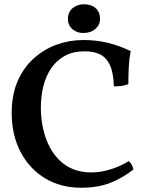

<svg xmlns="http://www.w3.org/2000/svg" viewBox="-20 -873 687 902"><path d="M361 9Q265 9 191.5 -35.5Q118 -80 76.5 -159.5Q35 -239 35 -342Q35 -428 63 -492Q91 -556 139 -599Q187 -642 247 -663.5Q307 -685 372 -685Q432 -685 486 -672Q540 -659 594 -633Q587 -598 585 -558.5Q583 -519 583 -478Q570 -472 551.5 -469.5Q533 -467 515 -467Q513 -532 496 -568Q479 -604 449 -618Q419 -632 379 -632Q323 -632 283.5 -610Q244 -588 219.5 -551Q195 -514 183.5 -467Q172 -420 172 -369Q172 -283 199.5 -213Q227 -143 279.5 -103Q332 -63 409 -63Q452 -63 498 -77Q544 -91 585 -116Q593 -110 599 -98.5Q605 -87 607 -77Q555 -36 497 -13.5Q439 9 361 9ZM372 -718Q340 -718 319.5 -736.5Q299 -755 299 -783Q299 -816 321 -834.5Q343 -853 374 -853Q409 -853 429.5 -834.5Q450 -816 450 -784Q450 -756 428 -737Q406 -718 372 -718Z"/></svg>

Font: Vollkorn SemiBold
Style: Regular
Weight: 600
Designer: Friedrich Althausen
Foundry: Friedrich Althausen
Version: Version 5.000